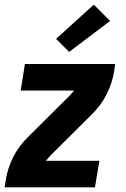

<svg xmlns="http://www.w3.org/2000/svg" viewBox="-20 -805 540 825"><path d="M0 0 5 -33Q13 -83 37 -130.5Q61 -178 100 -216L279 -394Q284 -400 289 -405Q294 -410 298 -416H69L87 -530H475L470 -497Q462 -447 438 -399.5Q414 -352 375 -314L196 -136Q191 -130 186.5 -125Q182 -120 177 -114H407L388 0ZM277 -582 221 -638 383 -785 453 -715Z"/></svg>

Font: Iosevka Curly Heavy Oblique
Style: Regular
Weight: 900
Italic angle: -9°
Monospace: yes
Designer: Belleve Invis
Foundry: Belleve Invis
Version: Version 11.1.0; ttfautohint (v1.8.3)